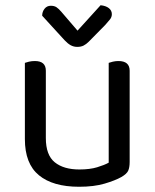

<svg xmlns="http://www.w3.org/2000/svg" viewBox="-20 -700 590 733"><path d="M75 -460Q80 -462 90.5 -464.5Q101 -467 113 -467Q155 -467 155 -430V-173Q155 -108 189 -80.5Q223 -53 283 -53Q323 -53 351 -61.5Q379 -70 395 -79V-460Q400 -462 410.5 -464.5Q421 -467 432 -467Q475 -467 475 -430V-82Q475 -61 469.5 -48.5Q464 -36 443 -24Q420 -11 379.5 1Q339 13 282 13Q182 13 128.5 -31Q75 -75 75 -169ZM276 -583 364 -680Q384 -678 395.5 -669Q407 -660 407 -646Q407 -635 400 -626Q393 -617 382 -605L319 -541Q309 -531 299 -526Q289 -521 275 -521Q261 -521 249.5 -527.5Q238 -534 226 -547L141 -640Q141 -655 150 -666.5Q159 -678 174 -678Q187 -678 195.5 -672.5Q204 -667 215 -654Z"/></svg>

Font: Baloo Chettan 2
Style: Regular
Weight: 400
Designer: Maithili Shingre, Unnati Kotecha and Ek Type
Foundry: Ek Type
Version: Version 1.640;hotconv 1.0.111;makeotfexe 2.5.65597; ttfautoh